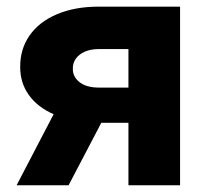

<svg xmlns="http://www.w3.org/2000/svg" viewBox="-20 -550 603 570"><path d="M361.3 -185.5H280.8L183.6 0H29.3L139.2 -210.9Q91.3 -231.9 65.4 -268.3Q39.6 -304.7 40 -351.6Q39.6 -404.3 67.9 -444.8Q96.2 -485.4 149.2 -507.8Q202.1 -530.3 273.4 -530.3H514.6V0H361.3ZM273.4 -290H361.3V-404.3H273.4Q248.5 -404.3 231 -396.2Q213.4 -388.2 204.6 -375Q195.8 -361.8 196.3 -346.7Q195.3 -322.8 215.8 -306.4Q236.3 -290 273.4 -290Z"/></svg>

Font: Pretendard GOV ExtraBold
Style: Regular
Weight: 800
Designer: Base glyphs from Inter by Rasmus Andersson; Hangeul glyphs from Noto Sans CJK(Source Han Sans) by Jang Soo-young and Kan
Foundry: Kil Hyung-jin
Version: Version 1.309